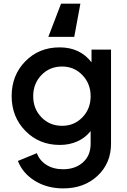

<svg xmlns="http://www.w3.org/2000/svg" viewBox="-20 -813 695 1053"><path d="M245.1 -610.8 314.9 -793H420.9L387.2 -610.8ZM327.1 220.2Q238.8 220.2 171.9 179.2Q105 138.2 78.1 69.8L182.1 26.9Q196.3 66.4 234.1 90.8Q272 115.2 326.2 115.2Q392.6 115.2 434.8 77.6Q477.1 40 477.1 -24.9V-94.2Q447.8 -57.1 404.3 -37.6Q360.8 -18.1 308.1 -18.1Q194.8 -18.1 119.4 -95Q43.9 -171.9 43.9 -286.1Q43.9 -400.4 118.9 -476.8Q193.8 -553.2 307.1 -553.2Q418.9 -553.2 481.9 -471.2V-541H588.9V-24.9Q588.9 82 515.1 151.1Q441.4 220.2 327.1 220.2ZM320.8 -123Q387.2 -123 432.1 -169.7Q477.1 -216.3 477.1 -285.2Q477.1 -354 431.9 -401.1Q386.7 -448.2 320.8 -448.2Q252.4 -448.2 207.3 -401.4Q162.1 -354.5 162.1 -285.2Q162.1 -216.3 207.3 -169.7Q252.4 -123 320.8 -123Z"/></svg>

Font: Plus Jakarta Sans SemiBold
Style: Regular
Weight: 600
Designer: Gumpita Rahayu
Foundry: Tokotype
Version: Version 2.006